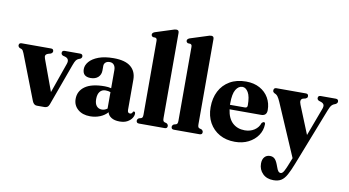

<svg xmlns="http://www.w3.org/2000/svg" viewBox="-97 -977 2634 1451"><g transform="rotate(10 1220.0 -251.0)"><path d="M269 1H210Q186 1 174.5 -28L41 -372.5Q35.5 -386 31.5 -391.8Q27.5 -397.5 21 -401L6.5 -406Q-5.5 -414 -5.5 -424.5Q-5.5 -443.5 15 -443.5H241Q260 -443.5 260 -424.5Q260 -413.5 245.5 -405.5L228 -400.5Q210.5 -395 206.5 -385Q202.5 -375 209 -358.5L297 -119L378 -349.5Q392 -389 357 -400.5L338.5 -405.5Q325 -412.5 325 -424.5Q325 -443.5 345.5 -443.5H463.5Q484 -443.5 484 -424.5Q484 -413.5 472 -406L460 -401.5Q448 -397 440 -386.2Q432 -375.5 421.5 -346.5L304.5 -25Q298.5 -10 289.2 -4.5Q280 1 269 1Z M489.5 -100.5Q489.5 -161.5 539.8 -197Q590 -232.5 690.5 -232.5Q718.5 -232.5 740 -226.5V-365.5Q740 -391 728.2 -405.2Q716.5 -419.5 696 -419.5Q675 -419.5 663.5 -409Q652 -398.5 652 -382.5V-347.5Q652 -315 630.8 -295.2Q609.5 -275.5 573 -275.5Q511 -275.5 511 -333.5Q511 -363 534.2 -390.5Q557.5 -418 604 -435.8Q650.5 -453.5 720 -453.5Q808.5 -453.5 851.2 -418.2Q894 -383 894 -319V-87.5Q894 -63 913 -63Q928 -63 933 -79Q935.5 -83 940.5 -83Q951 -83 951 -68Q951 -52 939.5 -34Q928 -16 904.8 -3Q881.5 10 845.5 10Q806 10 782 -5.2Q758 -20.5 752.5 -44.5Q730 -18.5 694.8 -4.2Q659.5 10 619.5 10Q560.5 10 525 -21Q489.5 -52 489.5 -100.5ZM642.5 -126.5Q642.5 -91 657.8 -73.2Q673 -55.5 698 -55.5Q720.5 -55.5 740 -70.5V-196.5Q723 -203 702 -203Q674 -203 658.2 -183.2Q642.5 -163.5 642.5 -126.5Z M1169 -727V-73.5Q1169 -59 1172 -52.5Q1175 -46 1182 -43.5L1198 -39Q1211 -31 1211 -19Q1211 0 1190.5 0H993.5Q973 0 973 -19Q973 -31 986 -39L1002.5 -43.5Q1009.5 -46 1012.5 -52.5Q1015.5 -59 1015.5 -73V-638.5Q1015.5 -649.5 1012.5 -654Q1009.5 -658.5 1003 -661L984 -662Q971.5 -668 971.5 -679.5Q971.5 -693 990.5 -700.5L1114 -740Q1128 -745 1135.2 -746.8Q1142.5 -748.5 1149.5 -748.5Q1169 -748.5 1169 -727Z M1437 -727V-73.5Q1437 -59 1440 -52.5Q1443 -46 1450 -43.5L1466 -39Q1479 -31 1479 -19Q1479 0 1458.5 0H1261.5Q1241 0 1241 -19Q1241 -31 1254 -39L1270.5 -43.5Q1277.5 -46 1280.5 -52.5Q1283.5 -59 1283.5 -73V-638.5Q1283.5 -649.5 1280.5 -654Q1277.5 -658.5 1271 -661L1252 -662Q1239.5 -668 1239.5 -679.5Q1239.5 -693 1258.5 -700.5L1382 -740Q1396 -745 1403.2 -746.8Q1410.5 -748.5 1417.5 -748.5Q1437 -748.5 1437 -727Z M1934 -269Q1934 -225 1890.5 -225H1649Q1658.5 -156 1695.5 -122.2Q1732.5 -88.5 1788.5 -88.5Q1831 -88.5 1862.5 -109.2Q1894 -130 1905 -164.5Q1914 -174.5 1921.5 -174.5Q1932.5 -174.5 1932 -158.5Q1931 -112.5 1905 -74.2Q1879 -36 1833.8 -13Q1788.5 10 1729.5 10Q1662.5 10 1612 -18.5Q1561.5 -47 1533.2 -97.8Q1505 -148.5 1505 -216Q1505 -286 1532.5 -339.5Q1560 -393 1612 -423.2Q1664 -453.5 1736.5 -453.5Q1797 -453.5 1841.5 -429Q1886 -404.5 1910 -362.8Q1934 -321 1934 -269ZM1646 -270Q1646 -264 1646 -259H1761Q1779.5 -259 1779.5 -278.5Q1779.5 -346 1760.8 -377.5Q1742 -409 1716.5 -409Q1686 -409 1666 -376.2Q1646 -343.5 1646 -270Z M2166.5 95 2182 56 2009 -345.5Q1998 -371 1988 -384.5Q1978 -398 1963 -403Q1955 -408 1952.2 -412.2Q1949.5 -416.5 1949.5 -422.5Q1949.5 -443.5 1970 -443.5H2196.5Q2215.5 -443.5 2215.5 -424.5Q2215.5 -417 2211.8 -413Q2208 -409 2201 -405.5L2181 -400.5Q2155 -391 2171 -352L2259 -135.5L2338 -347.5Q2346.5 -369 2342.2 -381Q2338 -393 2321.5 -399.5L2303 -405.5Q2289.5 -412.5 2289.5 -424.5Q2289.5 -443.5 2310 -443.5H2425.5Q2446 -443.5 2446 -424.5Q2446 -413.5 2433.5 -405Q2412.5 -398 2402 -386.5Q2391.5 -375 2380 -345L2208.5 94Q2187.5 148 2169.2 181.5Q2151 215 2127.8 230Q2104.5 245 2067.5 245Q2015.5 245 1984.8 214Q1954 183 1954 137Q1954 105 1969.8 87Q1985.5 69 2012 69Q2032 69 2045.8 80.5Q2059.5 92 2071 121L2080 144.5Q2085.5 161.5 2093.2 171.8Q2101 182 2112.5 182Q2126 182 2138.2 159.5Q2150.5 137 2166.5 95Z"/></g></svg>

Font: Fraunces 144pt Soft
Style: Bold
Weight: 700
Version: Version 1.000;[0bf87f6ff]